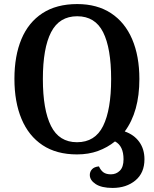

<svg xmlns="http://www.w3.org/2000/svg" viewBox="-20 -747 760 945"><path d="M534 178Q480 178 451 159Q422 140 422 114Q422 98 433 86Q444 74 467 72Q476 92 489.5 101.5Q503 111 526 111Q552 111 570 93Q588 75 588 37Q588 -29 546 -51Q509 -21 462.5 -4Q416 13 359 13Q258 13 189.5 -32.5Q121 -78 86 -161.5Q51 -245 51 -359Q51 -472 85.5 -554.5Q120 -637 189 -682Q258 -727 360 -727Q458 -727 526.5 -682Q595 -637 630.5 -554Q666 -471 666 -358Q666 -197 594 -100Q640 -84 665.5 -48.5Q691 -13 691 37Q691 104 646.5 141Q602 178 534 178ZM359 -47Q448 -47 487.5 -127Q527 -207 527 -358Q527 -510 487.5 -588.5Q448 -667 360 -667Q272 -667 231.5 -588.5Q191 -510 191 -358Q191 -207 231 -127Q271 -47 359 -47Z"/></svg>

Font: Noto Serif Georgian SemiCondensed SemiBold
Style: Regular
Weight: 600
Width: 4
Designer: Monotype Design Team, Akaki Razmadze
Foundry: Google LLC
Version: Version 2.003; ttfautohint (v1.8.4.7-5d5b)